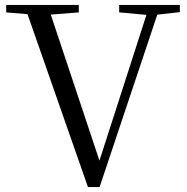

<svg xmlns="http://www.w3.org/2000/svg" viewBox="-20 -748 754 775"><path d="M335 7 78 -728H172L391 -71H373L377 -86L584 -728H628L382 7ZM5 -698V-728H298V-698L158 -687H137ZM461 -698V-728H706V-699L598 -687H582Z"/></svg>

Font: Noto Serif KR
Style: Regular
Weight: 400
Designer: Ryoko NISHIZUKA  (kana & ideographs); Frank Grießhammer (Latin, Greek & Cyrillic); Wenlong ZHANG  (bopomofo); Sandoll Co
Foundry: Adobe
Version: Version 2.003-H1;hotconv 1.1.1;makeotfexe 2.6.0